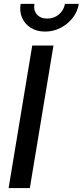

<svg xmlns="http://www.w3.org/2000/svg" viewBox="-20 -960 422 980"><path d="M252.9 -727.5 132.3 0H23.9L144.5 -727.5ZM210 -798.8Q168.5 -798.8 137.9 -817.6Q107.4 -836.4 93 -868.4Q78.6 -900.4 85.4 -940.4H155.8Q149.9 -907.2 168.5 -886.2Q187 -865.2 221.2 -865.2Q255.4 -865.2 280.5 -886.2Q305.7 -907.2 311.5 -940.4H382.3Q376 -900.4 350.8 -868.4Q325.7 -836.4 288.8 -817.6Q252 -798.8 210 -798.8Z"/></svg>

Font: Inter Display Medium
Style: Italic
Weight: 500
Italic angle: -9.39999°
Designer: Rasmus Andersson
Foundry: rsms
Version: Version 4.000;git-a52131595